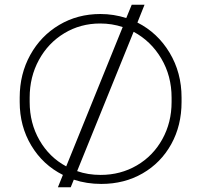

<svg xmlns="http://www.w3.org/2000/svg" viewBox="-20 -761 848 809"><path d="M745 -350V-331Q745 -232 701.5 -153.5Q658 -75 581 -30.5Q504 14 407 14Q345 14 291 -4L278 28H224L245 -24Q161 -66 112 -147.5Q63 -229 63 -331V-350Q63 -449 107.5 -529.5Q152 -610 229.5 -656Q307 -702 403 -702Q459 -702 512 -685L535 -741H589L559 -666Q644 -623 694.5 -539Q745 -455 745 -350ZM259 -60 497 -647Q452 -662 402 -662Q319 -662 251 -621Q183 -580 144 -508.5Q105 -437 105 -350V-331Q105 -242 146.5 -170Q188 -98 259 -60ZM703 -350Q703 -441 659.5 -514.5Q616 -588 543 -627L305 -40Q350 -24 404 -24Q488 -24 556.5 -64Q625 -104 664 -174.5Q703 -245 703 -331Z"/></svg>

Font: Bellota Text Light
Style: Regular
Weight: 300
Designer: Kemie Guaida
Foundry: Kemie Guaida
Version: Version 4.001